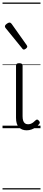

<svg xmlns="http://www.w3.org/2000/svg" viewBox="-20 -1016 341 1522"><path d="M192 17Q171 17 155.5 10.5Q140 4 129 -8Q118 -20 112.5 -38.5Q107 -57 107 -82V-496Q107 -506 113 -510.5Q119 -515 132 -515Q146 -515 152.5 -510.5Q159 -506 159 -496V-94Q159 -74 163.5 -60Q168 -46 177.5 -38.5Q187 -31 202 -31Q213 -31 223 -34.5Q233 -38 243 -45.5Q253 -53 263 -63Q269 -69 275.5 -68Q282 -67 288 -59Q293 -54 295 -48Q297 -42 292 -35Q281 -20 264.5 -8Q248 4 229.5 10.5Q211 17 192 17ZM169 -623Q166 -623 162.5 -625Q159 -627 156 -632L25 -793Q22 -797 20.5 -800Q19 -803 19 -807Q19 -814 25.5 -820.5Q32 -827 40.5 -832Q49 -837 55 -837Q65 -837 72 -827L191 -659Q194 -654 195 -651.5Q196 -649 196 -647Q196 -639 186 -631Q176 -623 169 -623ZM0 476H301V486H0ZM0 -20H301V0H0ZM0 -505H301V-500H0ZM0 -996H301V-986H0Z"/></svg>

Font: Playwrite PL Guides
Style: Regular
Weight: 400
Designer: Veronika Burian, José Scaglione
Foundry: TypeTogether
Version: Version 1.003